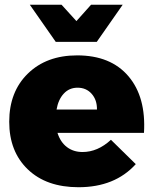

<svg xmlns="http://www.w3.org/2000/svg" viewBox="-20 -785 649 812"><path d="M389.2 -607.9H215.8L106 -765.1H240.2L303.2 -695.8L365.2 -765.1H499ZM306.2 -550.8Q448.2 -550.8 523.2 -462.6Q598.1 -374.5 588.9 -223.1H223.1Q235.4 -184.1 262.9 -163.1Q290.5 -142.1 329.1 -142.1Q393.1 -142.1 449.2 -193.8L554.2 -90.8Q465.8 6.8 312 6.8Q176.3 6.8 97.7 -68.6Q19 -144 19 -270Q19 -397 97.9 -473.9Q176.8 -550.8 306.2 -550.8ZM390.1 -321.8Q390.6 -362.3 367.7 -388.2Q344.7 -414.1 308.1 -414.1Q272.9 -414.1 249.8 -389.2Q226.6 -364.3 219.2 -321.8Z"/></svg>

Font: Montserrat arm ExtraBold
Style: Regular
Weight: 800
Designer: Julieta Ulanovsky
Foundry: Julieta Ulanovsky
Version: Version 6.000;PS 006.000;hotconv 1.0.88;makeotf.lib2.5.64775